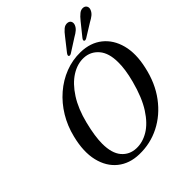

<svg xmlns="http://www.w3.org/2000/svg" viewBox="-245 -1056 1222 1222"><g transform="rotate(-45 366.0 -445.0)"><path d="M494 -712Q580.5 -710 638.5 -663.8Q696.5 -617.5 717.8 -537Q739 -456.5 715 -351Q690 -236 628.5 -153.8Q567 -71.5 481.5 -28.2Q396 15 298.5 12.5Q213 10.5 154.8 -36.2Q96.5 -83 76.5 -166.5Q56.5 -250 84.5 -362Q103 -438.5 142 -503Q181 -567.5 236 -615Q291 -662.5 356.8 -688Q422.5 -713.5 494 -712ZM312.5 -27.5Q367.5 -25.5 421 -57.5Q474.5 -89.5 520 -160Q565.5 -230.5 595.5 -344.5Q607.5 -390 613 -428Q618.5 -466 618 -496.5Q618 -580.5 579.8 -625Q541.5 -669.5 483 -672Q427 -674.5 372.2 -640Q317.5 -605.5 273 -536.5Q228.5 -467.5 203.5 -367Q191 -316.5 185 -275.8Q179 -235 179 -202.5Q179 -116.5 216 -73Q253 -29.5 312.5 -27.5ZM494 -851.5Q512.5 -876.5 529.8 -890.8Q547 -905 567 -902.5Q583.5 -900.5 589.8 -888Q596 -875.5 590 -859.5Q583.5 -843 569.2 -830.8Q555 -818.5 534 -807L444 -749.5Q429.5 -741 423 -748.5Q418.5 -754.5 429 -769ZM633.5 -851Q653 -875.5 670.5 -889.2Q688 -903 708 -900Q723.5 -897 729.5 -884.2Q735.5 -871.5 728.5 -855.5Q721.5 -839 707 -827.2Q692.5 -815.5 671.5 -804.5L581 -748.5Q566 -740.5 560.5 -748Q556 -754.5 567 -768.5Z"/></g></svg>

Font: Fraunces 72pt Soft
Style: Italic
Weight: 400
Italic angle: -16°
Version: Version 1.000;[b76b70a41]